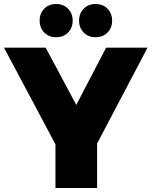

<svg xmlns="http://www.w3.org/2000/svg" viewBox="-28 -939 757 959"><path d="M709 -701 457 -222V0H249V-218L-8 -701H200L353 -415L502 -701ZM335 -836Q335 -800 312 -776.5Q289 -753 252 -753Q216 -753 193 -776.5Q170 -800 170 -836Q170 -872 193 -895.5Q216 -919 252 -919Q289 -919 312 -895.5Q335 -872 335 -836ZM532 -836Q532 -800 509 -776.5Q486 -753 449 -753Q413 -753 390 -776.5Q367 -800 367 -836Q367 -872 390 -895.5Q413 -919 449 -919Q486 -919 509 -895.5Q532 -872 532 -836Z"/></svg>

Font: Gontserrat ExtraBold
Style: Regular
Weight: 800
Designer: Julieta Ulanovsky
Foundry: Julieta Ulanovsky
Version: Version 6.001